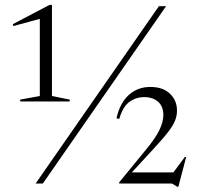

<svg xmlns="http://www.w3.org/2000/svg" viewBox="-20 -740 802 774"><path d="M123.5 0 620.5 -715H649.5L152.5 0ZM730.5 -107 699 13H695L673.5 0H460.5V-5L560.5 -127Q606 -181 622.2 -215Q638.5 -249 638.5 -276Q638.5 -310.5 617.8 -329.5Q597 -348.5 561 -348.5Q528 -348.5 501.5 -329.2Q475 -310 461 -261L449.5 -263Q463.5 -325 499.2 -357.2Q535 -389.5 586 -389.5Q637 -389.5 665.2 -362.2Q693.5 -335 693.5 -294Q693.5 -274.5 686.2 -255Q679 -235.5 657.2 -207.2Q635.5 -179 593 -133.5L511.5 -45H679L725 -107ZM140.5 -353V-664L34 -635L31.5 -642.5L180 -720.5H189.5V-353L261 -338.5V-331H61.5V-338.5Z"/></svg>

Font: Newsreader 72pt Light
Style: Regular
Weight: 300
Designer: Hugues Gentile
Foundry: Production Type
Version: Version 1.003; ttfautohint (v1.8.3)